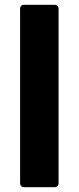

<svg xmlns="http://www.w3.org/2000/svg" viewBox="-20 -783 330 803"><path d="M82 0Q64 0 64 -18V-745Q64 -763 82 -763H207Q225 -763 225 -745V-18Q225 0 207 0Z"/></svg>

Font: Open Sauce Two ExtraBold
Style: Regular
Weight: 800
Designer: Alfredo Marco Pradil
Foundry: Creative Sauce Fz LLC
Version: Version 1.477